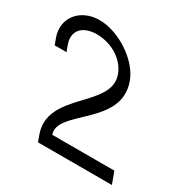

<svg xmlns="http://www.w3.org/2000/svg" viewBox="-375 -942 1107 1125"><g transform="rotate(30 178.5 -379.5)"><path d="M-106.5 -560 -91.8 -520H-171.8L-186.5 -560C-230 -678 -147.3 -779 -17.6 -780C113.4 -780 271.7 -676 313.5 -560C406.8 -307 25.9 -201 78.2 -59H458.2H498.2L527.7 21H487.7H27.7L13 -19C-77 -263 305.3 -368 233.5 -560C203.6 -641 114.2 -699 11.9 -700C-89.1 -700 -136.4 -641 -106.5 -560Z"/></g></svg>

Font: Nordica Plus
Style: NordicaClassicLightOpObl
Weight: 300
Version: Version 1.01